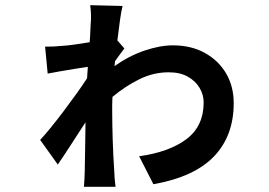

<svg xmlns="http://www.w3.org/2000/svg" viewBox="-20 -676 1040 741"><path d="M424 -440 422 -421Q479 -461 538.5 -481Q598 -501 647 -501Q718 -501 771 -471.5Q824 -442 853 -392Q882 -342 882 -278Q882 -152 806 -72.5Q730 7 572 35L517 -73Q633 -89 699.5 -139Q766 -189 766 -281Q766 -310 750.5 -336.5Q735 -363 705 -380Q675 -397 631 -397Q572 -397 517.5 -370Q463 -343 414 -302Q413 -287 413 -273.5Q413 -260 413 -246Q413 -198 415 -135.5Q417 -73 421 -15Q421 -4 422.5 14Q424 32 426 45H304Q305 32 306 14Q307 -4 307 -13Q308 -47 308.5 -97.5Q309 -148 310 -204Q283 -163 253.5 -117Q224 -71 203 -41L135 -136Q152 -154 176 -183.5Q200 -213 226 -247.5Q252 -282 276 -315.5Q300 -349 316 -374L319 -418Q298 -415 270 -410.5Q242 -406 213.5 -401Q185 -396 164 -392L154 -496Q172 -496 186 -496.5Q200 -497 220 -499Q239 -500 267.5 -504Q296 -508 326 -513Q328 -535 328.5 -553.5Q329 -572 330 -584Q332 -600 331 -623Q330 -646 328 -656L453 -653Q448 -633 443 -598Q438 -563 433 -520L460 -489Q453 -480 443.5 -467Q434 -454 424 -440Z"/></svg>

Font: Noto IKEA Simplified Chinese
Style: Bold
Weight: 700
Designer: Monotype Design Team
Foundry: Monotype Imaging Inc.
Version: Version 1.100